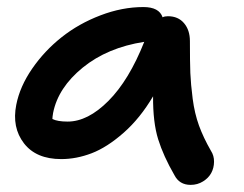

<svg xmlns="http://www.w3.org/2000/svg" viewBox="-20 -497 688 542"><path d="M152.8 -47.9Q82 -47.9 47.6 -92.5Q13.2 -137.2 25.9 -201.2Q36.1 -252.9 70.8 -303.2Q105.5 -353.5 153.8 -391.8Q202.1 -430.2 263.4 -453.6Q324.7 -477.1 384.8 -477.1Q429.2 -477.1 439 -448.2Q444.8 -451.2 454.1 -451.2Q482.9 -451.2 499.5 -431.6Q516.1 -412.1 516.1 -380.9Q516.1 -321.8 517.3 -290.8Q518.6 -259.8 523.9 -218.3Q529.3 -176.8 541.7 -142.6Q554.2 -108.4 575.2 -71.8Q584.5 -57.6 584.2 -40.3Q584 -22.9 576.4 -8.8Q568.8 5.4 553.2 15.1Q537.6 24.9 518.1 24.9Q486.3 24.9 472.2 -2.9Q441.4 -56.2 426.5 -103.8Q411.6 -151.4 412.1 -225.1Q375.5 -163.1 328.9 -122.1Q282.2 -81.1 239 -64.5Q195.8 -47.9 152.8 -47.9ZM129.9 -178.2Q127.9 -166.5 127.9 -161.1Q142.1 -153.8 170.9 -153.8Q228 -153.8 286.1 -212.2Q344.2 -270.5 387.2 -378.9Q283.2 -362.8 213.6 -306.2Q144 -249.5 129.9 -178.2Z"/></svg>

Font: Shantell Sans Irregular Bouncy
Style: Italic
Weight: 500
Italic angle: -11.31°
Designer: Stephen Nixon, Anya Danilova, Shantell Martin
Foundry: Arrow Type
Version: Version 1.006;[9816181b4]